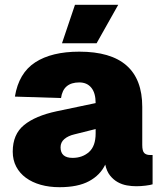

<svg xmlns="http://www.w3.org/2000/svg" viewBox="-20 -767 679 799"><path d="M228 12Q185 12 149.5 2Q114 -8 88 -27Q62 -46 47.5 -73.5Q33 -101 33 -136Q33 -208 80 -246.5Q127 -285 216 -304L378 -338Q378 -380 360 -402Q342 -424 310 -424Q243 -424 234 -359L42 -365Q58 -463 126.5 -507.5Q195 -552 310 -552Q572 -552 572 -322V-164Q572 -138 580.5 -130Q589 -122 604 -122H615V0Q606 3 586 5.5Q566 8 547 8Q528 8 508 4.5Q488 1 470 -9Q452 -19 438 -36.5Q424 -54 418 -82Q397 -38 350.5 -13Q304 12 228 12ZM282 -110Q323 -110 350.5 -134.5Q378 -159 378 -212V-230L290 -208Q264 -202 248 -188.5Q232 -175 232 -154Q232 -110 282 -110ZM238 -587 292 -747H472L382 -587Z"/></svg>

Font: Geist Black
Style: Regular
Weight: 400
Designer: Basement.studio, Andrés Briganti, Mateo Zaragoza
Foundry: Basement.studio, Vercel, Andrés Briganti, Guido Ferreyra, Mateo Zaragoza
Version: Version 1.401